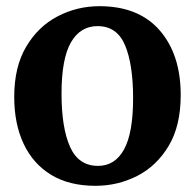

<svg xmlns="http://www.w3.org/2000/svg" viewBox="-20 -590 630 621"><path d="M26 -276.5Q26 -374 64.8 -439.2Q103.5 -504.5 166.5 -537.2Q229.5 -570 301.5 -570Q428.5 -570 496.5 -491.8Q564.5 -413.5 564.5 -282.5Q564.5 -183 525.5 -118Q486.5 -53 423.8 -21Q361 11 288.5 11Q204 11 145.5 -24.5Q87 -60 56.5 -124.8Q26 -189.5 26 -276.5ZM297 -53.5Q352 -53.5 381.2 -106.8Q410.5 -160 410.5 -272Q410.5 -381.5 384.5 -443.5Q358.5 -505.5 295.5 -505.5Q239.5 -505.5 209.2 -452.5Q179 -399.5 179 -287Q179 -177 206.5 -115.2Q234 -53.5 297 -53.5Z"/></svg>

Font: Merriweather
Style: Bold
Weight: 700
Designer: Eben Sorkin
Foundry: Eben Sorkin
Version: Version 2.100; ttfautohint (v1.7.19-72a1) -l 8 -r 50 -G 200 